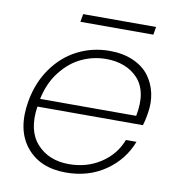

<svg xmlns="http://www.w3.org/2000/svg" viewBox="-79 -760 783 840"><g transform="rotate(10 312.5 -340.0)"><path d="M357.9 -512.2Q300.8 -512.2 249.3 -488.5Q197.8 -464.8 157.2 -413.3Q116.7 -361.8 102.1 -290H528.8Q540 -347.2 531.7 -388.9Q523.4 -430.7 497.6 -458Q471.7 -485.4 436 -498.8Q400.4 -512.2 357.9 -512.2ZM549.8 -178.2Q518.1 -95.2 443.4 -43.7Q368.7 7.8 268.1 7.8Q151.9 7.8 91.3 -68.1Q30.8 -144 53.2 -272Q68.4 -356.9 113.8 -420.4Q159.2 -483.9 224.4 -516.8Q289.6 -549.8 366.2 -549.8Q425.3 -549.8 470.7 -529.8Q516.1 -509.8 541.5 -476.1Q566.9 -442.4 576.2 -399.4Q585.4 -356.4 577.1 -309.1Q571.8 -275.9 564.9 -254.9H96.2Q80.1 -147 132.6 -88.9Q185.1 -30.8 274.9 -30.8Q354 -30.8 415.5 -70.8Q477.1 -110.8 502.9 -178.2ZM216.8 -652.8 223.1 -688H546.9L541 -652.8Z"/></g></svg>

Font: SVN-Poppins ExtraLight
Style: Italic
Weight: 200
Italic angle: -10°
Designer: Ninad Kale (Devanagari), Jonny Pinhorn (Latin)
Foundry: Indian Type Foundry
Version: Version 3.002 2017